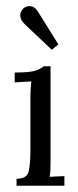

<svg xmlns="http://www.w3.org/2000/svg" viewBox="-20 -595 251 615"><path d="M33 -22.4Q67.5 -22.4 72.4 -48Q77.4 -73.7 77.4 -114V-285.3Q77.4 -297 78.1 -308Q78.8 -319 80.3 -334.1Q66.7 -333.7 53.7 -332.8Q40.7 -331.9 27.1 -331.1V-362.7Q76.6 -362.7 94.2 -368.9Q111.8 -375.1 120.3 -382.8H141.9V-79.6Q141.9 -64.5 141.5 -53Q141.2 -41.4 139 -28.6Q150.7 -29.3 162.6 -29.9Q174.6 -30.4 186.3 -30.8V0H33ZM145.9 -435.6 61.6 -515.2Q47.3 -528.8 45.5 -539.8Q43.6 -550.8 47.9 -558.3Q52.1 -565.8 55 -568.4Q56.8 -570.2 64.5 -573.5Q72.2 -576.8 82.9 -574.1Q93.5 -571.3 103.8 -554.1L166.9 -452.9Z"/></svg>

Font: Parastoo
Style: Regular
Weight: 400
Foundry: Saber Rastikerdar (saber.rastikerdar@gmail.com)
Version: Version 3.000